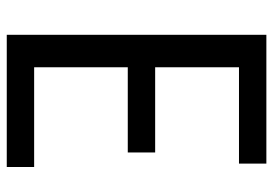

<svg xmlns="http://www.w3.org/2000/svg" viewBox="-140 -668 808 568"><g transform="rotate(90 264.0 -384.0)"><path d="M161 -81H474V0H83V-768H464V-687H161L179 -708V-422L161 -439H431V-358H161L179 -379V-60Z"/></g></svg>

Font: Yaldevi Medium
Style: Regular
Weight: 500
Designer: Sol Matas, Rajitha Manaperi, Kosala Senevirathne
Foundry: Mooniak
Version: Version 1.100